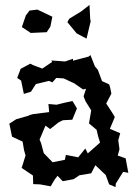

<svg xmlns="http://www.w3.org/2000/svg" viewBox="-20 -746 554 781"><path d="M311 -700 262 -670 254 -656 292 -610 332 -589 349 -660 347 -667 344 -726ZM18 -243 29 -190 72 -170 78 -134 84 -114 75 -85 68 -63 114 -32 115 3 143 4 186 12 202 -15 214 -31 235 -9 279 -17 303 -33 351 -41 368 -74 410 -34 424 4 450 15 451 1 481 -47 502 -43 491 -102 459 -113 466 -139 461 -176 469 -204 427 -222 447 -270 435 -290 412 -325 433 -365 428 -390 424 -403 395 -416 378 -462 366 -476 348 -522 341 -516 277 -499V-507L245 -496L189 -500L192 -494L152 -467L115 -481L103 -487L64 -466L50 -429L66 -418L77 -364L106 -373L126 -404L179 -417L193 -411L209 -429L239 -427L282 -407L318 -382L330 -385L320 -354L328 -334L351 -297L342 -244L373 -218L379 -192L387 -166L337 -122L327 -142L298 -106L248 -116L244 -96L194 -86L158 -123L147 -164L141 -178L165 -235L184 -221L218 -248L236 -257L274 -259L293 -305L275 -335L242 -328L210 -320L177 -323L180 -290L116 -282L100 -278L98 -276L46 -261ZM69 -636 105 -612 170 -615 185 -638 193 -678 132 -707 100 -703 85 -683Z"/></svg>

Font: チョークS
Style: Regular
Weight: 400
Designer: [Stick] Fontworks Inc.
Foundry: [Stick] Fontworks Inc.
Version: Version 1.200;FEAKit 1.0